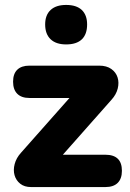

<svg xmlns="http://www.w3.org/2000/svg" viewBox="-20 -758 527 778"><path d="M106 0Q79 0 62 -13.5Q45 -27 39 -48Q33 -69 39.5 -93.5Q46 -118 65 -139L297 -401V-361H99Q67 -361 50 -378Q33 -395 33 -427Q33 -459 50 -475.5Q67 -492 99 -492H382Q412 -492 431 -478.5Q450 -465 456.5 -444Q463 -423 457 -399Q451 -375 432 -354L194 -85V-131H407Q474 -131 474 -66Q474 -34 457 -17Q440 0 407 0ZM248 -578Q207 -578 185 -599Q163 -620 163 -659Q163 -697 185 -717.5Q207 -738 248 -738Q290 -738 311.5 -717.5Q333 -697 333 -659Q333 -619 311.5 -598.5Q290 -578 248 -578Z"/></svg>

Font: Nunito ExtraLight Black
Style: Regular
Weight: 900
Version: Version 3.602